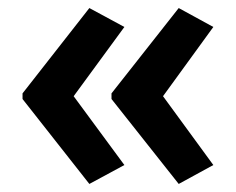

<svg xmlns="http://www.w3.org/2000/svg" viewBox="-20 -509 587 477"><path d="M36 -277V-263L202 -52L289 -99L163 -270L289 -442L202 -489ZM257 -277V-263L424 -52L510 -99L385 -270L510 -442L424 -489Z"/></svg>

Font: Noto Sans Thai SemCond SemBd
Style: Regular
Weight: 600
Width: 4
Designer: Monotype Design Team
Foundry: Monotype Imaging Inc.
Version: Version 2.002